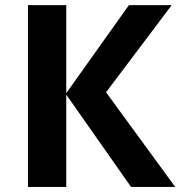

<svg xmlns="http://www.w3.org/2000/svg" viewBox="-20 -734 712 754"><path d="M668 0H494.6L240.2 -362.3V0H89.8V-713.9H240.2V-368.2L486.3 -713.9H654.3L396.5 -371.6Z"/></svg>

Font: Viking Open Sans
Style: Bold
Weight: 700
Foundry: Ascender Corporation
Version: Version 2.001